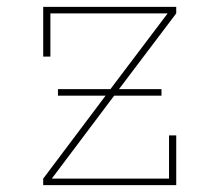

<svg xmlns="http://www.w3.org/2000/svg" viewBox="-20 -540 640 560"><path d="M106 0V-19L288 -261H149V-280H302L469 -501H127V-375H106V-520H494V-501L327 -280H451V-261H313L131 -19H473V-145H494V0Z"/></svg>

Font: Iosevka Etoile Thin
Style: Regular
Weight: 100
Designer: Belleve Invis
Foundry: Belleve Invis
Version: Version 22.1.2; ttfautohint (v1.8.4)